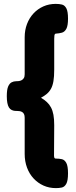

<svg xmlns="http://www.w3.org/2000/svg" viewBox="-20 -795 390 988"><path d="M268 173Q233 173 204 160Q175 147 153 123.5Q131 100 119 67.5Q107 35 107 -3V-189Q107 -201 103.5 -208Q100 -215 94 -218.5Q88 -222 81.5 -223Q75 -224 69 -224H64Q37 -224 26 -242Q15 -260 15 -300Q15 -334 22 -350Q29 -366 40 -371.5Q51 -377 63 -377H66Q71 -377 78 -378Q85 -379 91.5 -382.5Q98 -386 102.5 -393Q107 -400 107 -413V-603Q107 -640 119 -671.5Q131 -703 152.5 -726Q174 -749 203 -762Q232 -775 267 -775Q285 -775 299 -771.5Q313 -768 321.5 -752Q330 -736 330 -699Q330 -663 321.5 -647Q313 -631 299 -627Q285 -623 268 -622Q265 -622 263 -620Q261 -618 260 -612.5Q259 -607 259 -595V-437Q259 -401 255 -377.5Q251 -354 242.5 -338.5Q234 -323 221 -312Q208 -301 191 -292Q208 -282 221 -270Q234 -258 242.5 -242Q251 -226 255 -204Q259 -182 259 -151L258 7Q258 11 259 14.5Q260 18 262 19.5Q264 21 267 21Q284 21 298 24Q312 27 321 43Q330 59 330 97Q330 135 321 151Q312 167 298 170Q284 173 268 173Z"/></svg>

Font: Fredoka SemiCondensed
Style: Bold
Weight: 700
Width: 4
Designer: Ben Nathan
Foundry: Milena B. Brandão, Ben Nathan
Version: Version 2.001